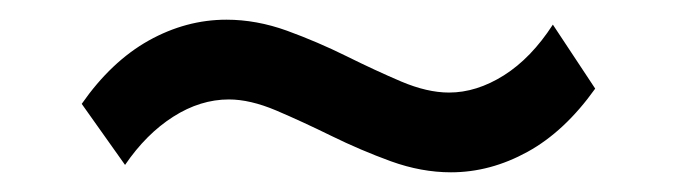

<svg xmlns="http://www.w3.org/2000/svg" viewBox="-20 -430 688 195"><path d="M438 -255Q408 -255 377 -266.2Q346 -277.5 316.5 -292Q287 -306.5 260.5 -317.8Q234 -329 212.5 -329Q183.5 -329 156 -311.5Q128.5 -294 107 -262.5L63 -324.5Q93 -367.5 131 -388.8Q169 -410 210 -410Q240.5 -410 271.5 -398.8Q302.5 -387.5 331.8 -373Q361 -358.5 387.5 -347.2Q414 -336 436 -336Q464 -336 491.8 -353.5Q519.5 -371 541.5 -405L584.5 -340Q553.5 -296.5 515.8 -275.8Q478 -255 438 -255Z"/></svg>

Font: Geologica
Style: Regular
Weight: 400
Designer: Sindre Bremnes, Frode Helland
Foundry: Monokrom Skriftforlag AS
Version: Version 1.010; ttfautohint (v1.8.4.7-5d5b);gftools[0.9.28]